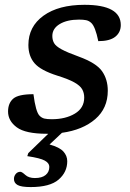

<svg xmlns="http://www.w3.org/2000/svg" viewBox="-20 -545 540 798"><path d="M119 -153.5Q128.5 -80.5 144 -64.5Q153 -55 164.5 -52.2Q176 -49.5 195 -49.5Q252.5 -49.5 291.2 -72.8Q330 -96 330 -139.5Q330 -159 321.5 -174Q313 -189 289 -202.5Q265 -216 218.5 -230.5Q149 -252.5 123.5 -282.2Q98 -312 98 -358Q98 -434.5 160.8 -479.8Q223.5 -525 331 -525Q482 -525 482 -441Q482 -410.5 459 -392.2Q436 -374 388.5 -374Q376 -435.5 358.5 -450.5Q349 -459 337.5 -461.2Q326 -463.5 308.5 -463.5Q259 -463.5 228.2 -445Q197.5 -426.5 197.5 -395.5Q197.5 -378.5 204.8 -365.8Q212 -353 235.8 -340Q259.5 -327 308 -309.5Q380.5 -283 404.2 -249Q428 -215 428 -168Q428 -95 376 -50Q324 -5 237.5 7L186 55.5Q227.5 67 243.5 84.8Q259.5 102.5 259.5 125Q259.5 170.5 223.5 201.5Q187.5 232.5 107.5 232.5Q68.5 232.5 53.2 224Q38 215.5 38 199Q38 187 45.5 178Q53 169 64.5 169Q71 169 85.2 182Q99.5 195 125 195Q154.5 195 169.8 182.2Q185 169.5 185 148.5Q185 133 166.2 122.5Q147.5 112 93.5 104L97.5 91.5L180.5 11Q178 11 174.5 11Q86 11 49.8 -15.8Q13.5 -42.5 13.5 -81.5Q13.5 -116 34.8 -134.8Q56 -153.5 119 -153.5Z"/></svg>

Font: Newsreader Caption Medium
Style: Italic
Weight: 500
Italic angle: -17°
Designer: Hugues Gentile
Foundry: Production Type
Version: Version 1.001